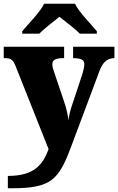

<svg xmlns="http://www.w3.org/2000/svg" viewBox="-23 -786 632 1027"><path d="M96 -619V-606H187C208 -628 265 -673 295 -696C325 -673 383 -628 404 -606H495V-619C464 -657 399 -721 378 -766H213C192 -721 127 -657 96 -619ZM19 155V221H42C254 221 292 173 358 -3L509 -406C526 -452 549 -473 585 -475H589V-536H368V-475H373C412 -473 428 -467 428 -442C428 -429 421 -399 417 -388L357 -207C352 -192 347 -171 343 -142C341 -166 333 -204 320 -242L267 -399C262 -413 257 -429 257 -442C257 -464 272 -475 315 -475H320V-536H-3V-475H2C32 -475 46 -470 61 -431L237 12C206 94 161 155 19 155Z"/></svg>

Font: Noto Serif Lao Black
Style: Regular
Weight: 900
Designer: Monotype Design Team
Foundry: Monotype Imaging Inc.
Version: Version 2.003